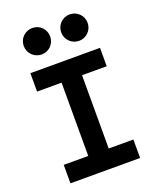

<svg xmlns="http://www.w3.org/2000/svg" viewBox="-169 -1038 924 1136"><g transform="rotate(-20 293.0 -470.5)"><path d="M73.7 0H512.2V-116.2H356.9V-577.6H512.2V-693.4H73.7V-577.6H228V-116.2H73.7ZM175.3 -774.4C221.7 -774.4 258.3 -811.5 258.3 -857.9C258.3 -904.3 221.7 -940.9 175.3 -940.9C128.9 -940.9 91.8 -904.3 91.8 -857.9C91.8 -811.5 128.9 -774.4 175.3 -774.4ZM410.6 -774.4C457 -774.4 494.1 -811.5 494.1 -857.9C494.1 -904.3 457 -940.9 410.6 -940.9C364.7 -940.9 327.6 -904.3 327.6 -857.9C327.6 -811.5 364.7 -774.4 410.6 -774.4Z"/></g></svg>

Font: Cascadia Mono NF
Style: Bold
Weight: 700
Monospace: yes
Designer: Aaron Bell
Foundry: Saja Typeworks
Version: Version 2404.023